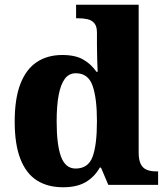

<svg xmlns="http://www.w3.org/2000/svg" viewBox="-20 -780 703 810"><path d="M246 10Q181 10 135.5 -19Q90 -48 66 -109.5Q42 -171 42 -267Q42 -364 66 -426Q90 -488 135 -518Q180 -548 243 -548Q299 -548 332.5 -528Q366 -508 387 -477H392Q391 -501 390 -532Q389 -563 389 -591V-643Q389 -669 378 -682Q367 -695 349 -699Q331 -703 309 -703H301V-760H565V-137Q565 -106 573.5 -88.5Q582 -71 598.5 -64Q615 -57 639 -57H647V0H437L406 -73H401Q379 -34 342 -12Q305 10 246 10ZM299 -69Q352 -69 370.5 -118.5Q389 -168 389 -269Q389 -366 370.5 -418.5Q352 -471 300 -471Q271 -471 253.5 -447.5Q236 -424 227.5 -379Q219 -334 219 -268Q219 -169 237.5 -119Q256 -69 299 -69Z"/></svg>

Font: Noto Serif Khmer ExtraBold
Style: Regular
Weight: 800
Version: Version 2.003